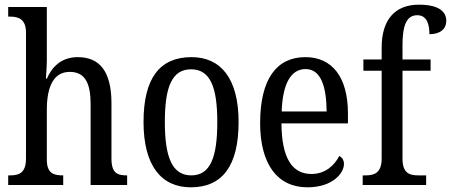

<svg xmlns="http://www.w3.org/2000/svg" viewBox="-20 -790 1926 820"><path d="M15 0H250V-41H248C210 -41 180 -49 180 -108V-321C180 -420 209 -483 278 -483C344 -483 367 -433 367 -346V0H523V-41H521C482 -41 456 -50 456 -113V-349C456 -486 405 -546 312 -546C243 -546 202 -505 180 -454H176C176 -460 180 -501 180 -534V-760H15V-719H23C57 -719 91 -710 91 -651V-113C91 -50 60 -41 23 -41H15Z M795 10C929 10 999 -81 999 -269C999 -456 922 -546 798 -546C662 -546 593 -456 593 -269C593 -81 670 10 795 10ZM797 -41C715 -41 684 -119 684 -269C684 -418 714 -494 796 -494C878 -494 908 -418 908 -269C908 -119 879 -41 797 -41Z M1293 10C1400 10 1449 -50 1449 -90C1449 -108 1439 -119 1429 -124C1408 -83 1369 -47 1310 -47C1228 -47 1183 -114 1182 -263H1466V-305C1466 -463 1397 -546 1284 -546C1161 -546 1091 -452 1091 -264C1091 -90 1164 10 1293 10ZM1375 -314H1183C1187 -430 1221 -495 1285 -495C1350 -495 1374 -422 1375 -314Z M1529 0H1800V-41H1767C1729 -41 1699 -50 1699 -113V-488H1819V-536H1699V-596C1699 -679 1715 -725 1762 -725C1804 -725 1814 -685 1814 -644C1861 -644 1886 -667 1886 -701C1886 -740 1855 -770 1769 -770C1667 -770 1610 -706 1610 -587V-536H1532V-488H1610V-113C1610 -50 1577 -41 1541 -41H1529Z"/></svg>

Font: Noto Serif Myanmar Condensed
Style: Regular
Weight: 400
Width: 3
Designer: Ben Mitchell and the Monotype Design Team
Foundry: Monotype Imaging Inc.
Version: Version 2.106